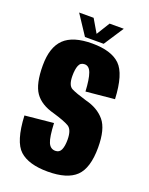

<svg xmlns="http://www.w3.org/2000/svg" viewBox="-136 -784 665 859"><g transform="rotate(20 196.0 -354.5)"><path d="M199.5 4Q292.5 4 334 -36.2Q375.5 -76.5 375.5 -174Q375.5 -262 343 -300.8Q310.5 -339.5 252 -354Q201 -369 179.2 -380Q157.5 -391 157.5 -437Q157.5 -468 164.8 -486Q172 -504 192 -504Q213.5 -504 223.5 -476Q233.5 -448 236.5 -390.5L372.5 -403.5Q367 -522 325 -562.5Q283 -603 192.5 -603Q101 -603 59 -562.5Q17 -522 17 -435.5Q17 -347.5 45 -307.2Q73 -267 136 -250.5Q189 -235 212 -221.8Q235 -208.5 235 -160Q235 -129.5 227.2 -112.2Q219.5 -95 200 -95Q176.5 -95 166 -119.5Q155.5 -144 152.5 -210L16.5 -196.5Q22.5 -74 65.8 -35Q109 4 199.5 4ZM151 -619H240L301.5 -713H234L195 -650L158 -713H89Z"/></g></svg>

Font: Anybody ExtraCondensed
Style: Bold
Weight: 700
Width: 2
Version: Version 1.113;gftools[0.9.25]